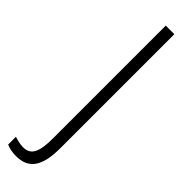

<svg xmlns="http://www.w3.org/2000/svg" viewBox="-356 -700 870 870"><g transform="rotate(45 79.0 -265.0)"><path d="M15 184C95 184 132 135 132 15V-714H77V8C77 93 61 133 10 133C-10 133 -29 128 -47 122V172C-29 180 -8 184 15 184Z"/></g></svg>

Font: Noto Sans Devanagari ExtraCondensed Light
Style: Regular
Weight: 300
Width: 2
Designer: Jelle Bosma - Monotype Design Team
Foundry: Monotype Imaging Inc.
Version: Version 2.004